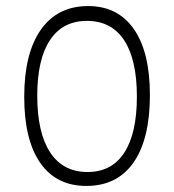

<svg xmlns="http://www.w3.org/2000/svg" viewBox="-20 -609 576 634"><path d="M475 -295Q475 -150 421 -72.5Q367 5 265 5Q166 5 113 -71Q60 -147 60 -289Q60 -433 115 -511Q170 -589 271 -589Q369 -589 422 -513Q475 -437 475 -295ZM103 -293Q103 -171 145.5 -106Q188 -41 269 -41Q349 -41 390.5 -105Q432 -169 432 -290Q432 -412 390 -476Q348 -540 267 -540Q187 -540 145 -476.5Q103 -413 103 -293Z"/></svg>

Font: Luna Sans Light
Style: Regular
Weight: 300
Designer: Juan Pablo del Peral
Foundry: Huerta Tipografica
Version: Version 2.001; ttfautohint (v1.5)